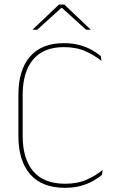

<svg xmlns="http://www.w3.org/2000/svg" viewBox="-20 -844 538 872"><path d="M275.5 9Q170 9 116.8 -52.8Q63.5 -114.5 63.5 -226.5V-413Q63.5 -525.5 116 -586.8Q168.5 -648 270.5 -648Q310 -648 342.2 -639Q374.5 -630 398.5 -616.2Q422.5 -602.5 438 -589L441 -567Q411 -592 369 -611Q327 -630 270.5 -630Q178 -630 130.5 -573.8Q83 -517.5 83 -413V-226.5Q83 -122.5 131.2 -66Q179.5 -9.5 275.5 -9.5Q332 -9.5 373.8 -28Q415.5 -46.5 446 -72.5L443.5 -50.5Q428 -36.5 403.8 -22.8Q379.5 -9 347.5 0Q315.5 9 275.5 9ZM248 -823.5H272L392 -709.5V-709H371L261.5 -808H258.5L149 -709H128V-709.5Z"/></svg>

Font: Anek Latin Medium Thin
Style: Regular
Weight: 250
Version: Version 1.003